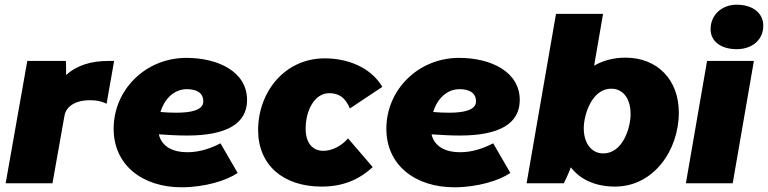

<svg xmlns="http://www.w3.org/2000/svg" viewBox="-20 -779 3264 816"><path d="M4 0H203L254 -287C261 -329 306 -359 384 -352C401 -351 421 -344 433 -338L465 -520H441C370 -520 308 -503 261 -460C261 -480 261 -502 260 -520H96Z M752 17C850 17 944 -12 990 -44L917 -170C877 -149 829 -132 776 -132C717 -132 668 -154 655 -208C699 -205 739 -203 775 -203C944 -203 1030 -254 1030 -354C1030 -474 908 -533 772 -533C598 -533 463 -397 463 -232C463 -75 588 17 752 17ZM662 -303C679 -359 720 -400 774 -400C812 -400 844 -387 844 -348C844 -310 790 -300 729 -300C707 -300 684 -301 662 -303Z M1347 14C1435 14 1505 -14 1564 -69L1459 -191C1431 -158 1391 -138 1354 -138C1313 -138 1279 -166 1279 -232C1279 -310 1317 -383 1379 -383C1422 -383 1448 -363 1467 -318L1605 -410C1554 -495 1455 -531 1360 -531C1190 -531 1077 -388 1077 -226C1077 -78 1183 14 1347 14Z M1911 17C2009 17 2103 -12 2149 -44L2076 -170C2036 -149 1988 -132 1935 -132C1876 -132 1827 -154 1814 -208C1858 -205 1898 -203 1934 -203C2103 -203 2189 -254 2189 -354C2189 -474 2067 -533 1931 -533C1757 -533 1622 -397 1622 -232C1622 -75 1747 17 1911 17ZM1821 -303C1838 -359 1879 -400 1933 -400C1971 -400 2003 -387 2003 -348C2003 -310 1949 -300 1888 -300C1866 -300 1843 -301 1821 -303Z M2218 0H2376C2383 -13 2397 -43 2406 -68C2445 -17 2509 14 2594 14C2756 14 2865 -138 2865 -301C2865 -440 2774 -534 2638 -534C2586 -534 2542 -521 2505 -500L2543 -720H2343ZM2544 -127C2494 -127 2461 -170 2461 -234C2461 -289 2494 -402 2578 -402C2629 -402 2660 -359 2660 -294C2660 -236 2627 -127 2544 -127Z M2895 0H3094L3184 -520H2985ZM3111 -570C3175 -570 3224 -608 3224 -670C3224 -721 3182 -759 3111 -759C3048 -759 3000 -716 3000 -655C3000 -604 3043 -570 3111 -570Z"/></svg>

Font: Fixel Display Black
Style: Italic
Weight: 900
Italic angle: -10°
Designer: AlfaBravo + MacPaw
Foundry: Kyrylo Tkachov, Marchela Mozhyna, Serhii Makarenko, Maria Weinstein, Zakhar Kryvoshyya
Version: Version 1.210;Glyphs 3.2 (3217)